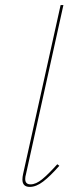

<svg xmlns="http://www.w3.org/2000/svg" viewBox="-20 -731 292 754"><path d="M68 -26Q68 -36 71 -49L218 -711H229L82 -47Q79 -37 79 -28Q79 -7 100 -7Q121 -7 145.5 -27Q170 -47 205 -86L213 -80Q177 -39 149.5 -18Q122 3 97 3Q68 3 68 -26Z"/></svg>

Font: Ysabeau Infant Hairline
Style: Italic
Weight: 100
Italic angle: -12°
Designer: Christian Thalmann (Catharsis Fonts)
Version: Version 0.003